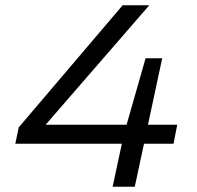

<svg xmlns="http://www.w3.org/2000/svg" viewBox="-20 -708 746 728"><path d="M407 0 442 -163H38L51 -225L445 -688H546L153 -235H460L532 -487H595L541 -235H652L638 -163H526L491 0Z"/></svg>

Font: Saira SemiExpanded
Style: Italic
Weight: 400
Width: 6
Italic angle: -12°
Designer: Hector Gatti with collaboration of the Omnibus-Type team
Foundry: Omnibus-Type
Version: Version 1.101